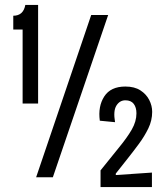

<svg xmlns="http://www.w3.org/2000/svg" viewBox="-20 -721 678 781"><path d="M72 -300V-601H34V-657Q75 -657 83 -701H135V-300ZM127 0 351 -660H420L195 0ZM389 40V-28L464 -121Q497 -161 516 -194Q535 -227 535 -260Q535 -284 524 -298.5Q513 -313 490 -313Q467 -313 453.5 -291.5Q440 -270 448 -224L386 -230Q378 -288 404 -328.5Q430 -369 490 -369Q527 -369 551 -353.5Q575 -338 587 -314.5Q599 -291 599 -266Q599 -231 583.5 -199Q568 -167 545.5 -136.5Q523 -106 500 -77L451 -15V-9L598 -19V40Z"/></svg>

Font: Bricolage Grotesque 12pt Condensed Light
Style: Regular
Weight: 300
Width: 3
Designer: Mathieu Triay
Foundry: Atelier Triay
Version: Version 1.001; ttfautohint (v1.8.4.7-5d5b);gftools[0.9.33.de